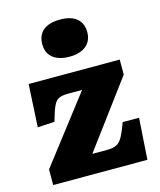

<svg xmlns="http://www.w3.org/2000/svg" viewBox="-116 -867 794 951"><g transform="rotate(-15 281.0 -391.5)"><path d="M38 0V-80L298 -418H225Q194 -418 177.5 -409.5Q161 -401 150 -376Q139 -351 125 -301L38 -296L50 -515H517V-438L265 -99H342Q374 -99 391.5 -109Q409 -119 422 -143.5Q435 -168 451 -212H535L521 0ZM282 -593Q227 -593 196.5 -617.5Q166 -642 166 -688Q166 -733 195.5 -758Q225 -783 282 -783Q339 -783 368 -758Q397 -733 397 -688Q397 -643 366 -618Q335 -593 282 -593Z"/></g></svg>

Font: Literata 12pt ExtraBold
Style: Regular
Weight: 800
Designer: Latin by Veronika Burian and Jose Scaglione. Greek by Irene Vlachou. Cyrillic by Vera Evstafieva.
Foundry: TypeTogether
Version: Version 3.002